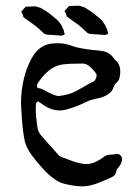

<svg xmlns="http://www.w3.org/2000/svg" viewBox="-20 -657 498 682"><path d="M116.7 -365.2Q112.8 -359.9 111.8 -356Q111.3 -354 111.3 -352.5Q111.3 -348.1 113.8 -344.2H114.7Q120.1 -344.2 129.9 -340.3L139.6 -335.4L150.4 -329.6Q177.7 -315.9 187.5 -315.9H188.5Q227.1 -320.3 252 -334.5L277.3 -348.6L302.2 -362.8L311 -366.7Q315.9 -369.1 317.9 -372.6Q323.2 -382.3 323.2 -389.2Q323.2 -391.1 322.8 -392.6Q321.8 -395.5 319.8 -397.9L316.4 -402.3Q293.5 -431.2 274.4 -431.2H273.9L238.3 -430.7Q217.8 -430.2 203.1 -428.2Q155.8 -422.4 116.7 -365.2ZM413.6 -90.8Q413.6 -88.9 413.1 -86.9Q411.1 -74.7 401.9 -64L397 -58.1Q394 -54.7 393.6 -52.2Q392.1 -38.6 383.3 -31.2Q379.9 -28.8 374.5 -26.4L365.2 -22.5L346.7 -14.2L328.1 -6.8Q298.8 4.9 272 4.9H266.1Q237.3 3.4 206.1 -4.9Q172.4 -13.7 129.9 -60.5L119.1 -72.8L108.9 -85.4Q94.7 -102.1 85.4 -116.7Q72.8 -136.7 68.4 -153.8Q62 -181.6 58.1 -230.5Q57.6 -238.3 57.1 -247.6Q56.6 -253.9 56.2 -262.2Q55.7 -276.4 55.2 -277.3L54.7 -285.6V-293.9Q55.7 -377.9 89.4 -444.3Q115.7 -496.1 161.6 -502Q173.8 -503.4 185.1 -503.4Q211.9 -503.4 234.4 -494.6Q250.5 -488.3 272 -484.9L290.5 -481.9L309.6 -479.5L325.2 -478L340.8 -476.1Q367.7 -472.7 382.8 -451.7Q386.7 -445.8 390.1 -442.9Q407.2 -429.2 407.2 -403.3Q407.2 -395 405.3 -384.8Q404.3 -378.9 402.3 -374Q399.4 -367.7 396.5 -365.7Q390.1 -361.3 384.3 -349.1L379.9 -339.4Q377.4 -334 374.5 -331.1Q360.8 -315.9 332 -308.6L320.3 -306.2L308.6 -303.2Q295.4 -299.8 286.1 -294.9Q255.4 -279.3 216.3 -268.1Q204.1 -264.6 191.9 -264.6Q163.1 -264.6 134.8 -283.7L125 -290.5L115.2 -296.9Q110.8 -295.4 108.9 -291.5L107.9 -287.6L107.4 -283.7Q106.9 -276.4 106.9 -268.1Q106.9 -256.8 107.9 -244.1L112.8 -205.1Q115.2 -188 127.4 -174.3L182.1 -112.8L188 -106Q191.4 -102.1 194.3 -101.1L214.8 -93.3L235.8 -85.4Q259.8 -76.7 278.3 -74.7Q281.7 -74.2 285.6 -74.2Q309.6 -74.2 331.5 -88.4L338.4 -92.3L345.2 -97.2Q357.4 -107.9 374.5 -107.9H377.4L384.3 -108.4L391.1 -109.9Q393.1 -110.4 395 -110.4Q400.9 -110.4 404.3 -107.9Q413.6 -102.1 413.6 -90.8ZM353.5 -532.7 299.3 -536.6Q291 -538.6 285.6 -544.7Q280.3 -550.8 258.3 -568.8L218.8 -597.2Q215.8 -600.6 215.8 -602.1V-603.5Q215.8 -607.4 209 -617.7Q222.2 -632.8 225.6 -635.7Q252 -636.7 257.3 -636.7Q261.2 -636.7 263.2 -636.2Q281.7 -631.3 286.1 -627Q306.2 -616.7 341.3 -585Q355.5 -566.9 357.9 -557.1Q361.8 -552.2 362.8 -542.5Q363.8 -541.5 363.8 -540Q363.8 -535.2 360.8 -535.2H360.4Q358.9 -535.2 353.5 -532.7ZM199.2 -530.3 145.5 -534.2Q136.7 -536.1 131.6 -542.2Q126.5 -548.3 104.5 -566.4L64.9 -594.7Q62 -598.1 62 -599.6V-601.1Q62 -605 55.2 -615.2Q67.9 -630.4 71.8 -633.3Q98.1 -634.3 103 -634.3Q106.9 -634.3 109.4 -633.8Q127.4 -628.9 131.8 -624.5Q152.3 -614.3 187 -582.5Q201.7 -564.5 203.6 -554.7Q207.5 -549.8 208.5 -540Q209.5 -539.1 209.5 -537.6Q209.5 -532.7 207 -532.7H206.5Q204.6 -532.7 199.2 -530.3Z"/></svg>

Font: Kurland
Style: Regular
Weight: 400
Designer: GGBot
Version: 0.22